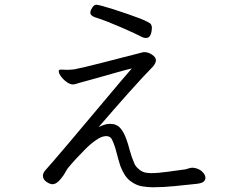

<svg xmlns="http://www.w3.org/2000/svg" viewBox="-20 -761 1040 814"><path d="M598 -600Q590 -600 582 -604Q571 -610 547.5 -621Q524 -632 495 -644.5Q466 -657 437 -668.5Q408 -680 385 -687Q363 -694 363 -708Q363 -716 371 -728.5Q379 -741 388 -741Q394 -741 414.5 -735.5Q435 -730 463 -721Q491 -712 520 -702Q549 -692 572.5 -683Q596 -674 606 -668Q617 -663 620.5 -657Q624 -651 624 -643Q624 -638 622.5 -627.5Q621 -617 615.5 -608.5Q610 -600 598 -600ZM851 -6Q850 5 840.5 11Q831 17 808 19Q770 23 721 28Q672 33 628 33Q608 33 582.5 29Q557 25 532 6Q507 -13 490 -58Q482 -83 474 -114.5Q466 -146 455 -169Q448 -184 430 -184Q412 -184 388.5 -168Q365 -152 342.5 -129.5Q320 -107 303 -88.5Q286 -70 282 -65Q266 -48 259 -34Q252 -20 238 -3Q220 20 202 20Q192 20 177 10Q162 0 162 -16Q162 -28 173 -40Q183 -51 208.5 -80.5Q234 -110 269.5 -152Q305 -194 344 -240.5Q383 -287 421 -332Q459 -377 490 -414Q521 -451 539 -471Q510 -464 471.5 -453Q433 -442 392 -430.5Q351 -419 314 -409Q307 -407 301 -405Q295 -403 289 -403Q277 -403 263 -413Q249 -423 239 -436.5Q229 -450 229 -460Q229 -466 239 -466Q243 -466 249 -465.5Q255 -465 265 -465Q271 -465 278.5 -465.5Q286 -466 295 -467Q310 -470 342.5 -477.5Q375 -485 415 -495.5Q455 -506 492.5 -515.5Q530 -525 555.5 -531.5Q581 -538 584 -539Q586 -540 592 -540Q609 -540 625 -529Q641 -518 641 -506Q641 -489 619 -469Q606 -456 582 -430Q558 -404 527 -369.5Q496 -335 463 -297Q430 -259 398 -222Q410 -228 422 -232Q434 -236 447 -236Q474 -236 490 -218Q506 -200 517 -167Q522 -154 530 -124Q538 -94 550 -67Q555 -55 570 -42.5Q585 -30 604 -28Q608 -28 611.5 -27.5Q615 -27 619 -27Q651 -27 692.5 -33Q734 -39 766 -43Q775 -45 781.5 -47.5Q788 -50 797 -50Q802 -50 805 -49Q826 -45 838.5 -32Q851 -19 851 -7Z"/></svg>

Font: Moon Stars Kai T HW
Style: Regular
Weight: 400
Designer: GuiWonder
Version: Version 1.101